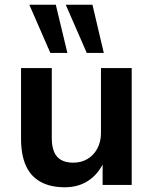

<svg xmlns="http://www.w3.org/2000/svg" viewBox="-20 -782 648 812"><path d="M254 10Q193 10 151.5 -13Q110 -36 89.5 -81.5Q69 -127 69 -196V-494H199V-197Q199 -164 208.5 -140.5Q218 -117 238.5 -105.5Q259 -94 290 -94Q324 -94 350.5 -110Q377 -126 392 -154.5Q407 -183 407 -219V-494H537V0H414V-103H422Q399 -49 356 -19.5Q313 10 254 10ZM347 -558 258 -762H371L419 -558ZM193 -558 104 -762H216L265 -558Z"/></svg>

Font: Nunito Sans 10pt
Style: Bold
Weight: 700
Designer: Vernon Adams
Foundry: Vernon Adams
Version: Version 3.101;gftools[0.9.27]